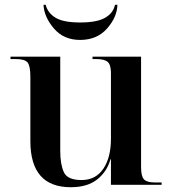

<svg xmlns="http://www.w3.org/2000/svg" viewBox="-20 -773 721 803"><path d="M276 10Q346 10 387 -23Q428 -56 442 -107H444V0H656V-10H626Q594 -10 582 -23Q570 -36 570 -74V-536H367V-526H382Q417 -526 430.5 -514Q444 -502 444 -467V-193Q444 -114 412 -67Q380 -20 321 -20Q262 -20 247 -53Q232 -86 232 -141V-536H24V-526H46Q84 -526 95.5 -511.5Q107 -497 107 -452V-183Q107 10 276 10ZM315 -606Q386 -606 428 -654Q470 -702 471 -753H461Q454 -719 420 -699Q386 -679 315 -679Q246 -679 213 -698.5Q180 -718 171 -753H162Q164 -703 205 -654.5Q246 -606 315 -606Z"/></svg>

Font: Noto Serif Display Semi
Style: Regular
Weight: 600
Designer: Monotype Design Team
Foundry: Monotype Imaging Inc.
Version: Version 1.900